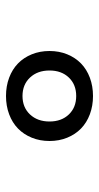

<svg xmlns="http://www.w3.org/2000/svg" viewBox="135 -915 330 640"><g transform="rotate(-90 300.0 -595.0)"><path d="M300 -450Q267 -450 239 -460.5Q211 -471 191.5 -490Q172 -509 161 -536Q150 -563 150 -595Q150 -627 161 -654Q172 -681 191.5 -700Q211 -719 239 -729.5Q267 -740 300 -740Q333 -740 361 -729.5Q389 -719 408.5 -700Q428 -681 439 -654Q450 -627 450 -595Q450 -563 439 -536Q428 -509 408.5 -490Q389 -471 361 -460.5Q333 -450 300 -450ZM300 -506Q338 -506 361.5 -530.5Q385 -555 385 -595Q385 -635 361.5 -660Q338 -685 300 -685Q262 -685 238.5 -660Q215 -635 215 -595Q215 -555 238.5 -530.5Q262 -506 300 -506Z"/></g></svg>

Font: Maple Mono NF CN
Style: Regular
Weight: 400
Monospace: yes
Designer: subframe7536
Version: Version 7.000